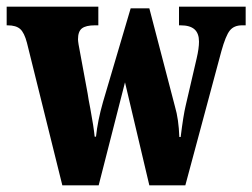

<svg xmlns="http://www.w3.org/2000/svg" viewBox="-25 -556 757 576"><path d="M56 -427Q48 -458 35.5 -469Q23 -480 -2 -480H-5V-536H270V-480H259Q233 -480 221 -471Q209 -462 209 -438Q209 -429 216 -394L238 -275Q240 -260 246 -230Q256 -176 259 -146H263Q268 -194 284 -250L367 -531H423L500 -236Q511 -199 513 -145H517Q525 -210 532 -239L565 -381Q572 -411 572 -431Q572 -456 558.5 -468Q545 -480 517 -480H512V-536H712V-480H701Q677 -480 664.5 -464.5Q652 -449 639 -402L531 0H423L350 -309L271 0H162Z"/></svg>

Font: Noto Serif CondBlack
Style: Regular
Weight: 900
Width: 3
Designer: Monotype Design Team
Foundry: Monotype Imaging Inc.
Version: Version 1.001